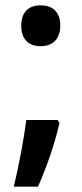

<svg xmlns="http://www.w3.org/2000/svg" viewBox="-20 -572 307 723"><path d="M60 -475C60 -422 90 -398 133 -398C175 -398 207 -422 207 -475C207 -529 176 -552 133 -552C90 -552 60 -529 60 -475ZM204 -109 197 -120H79C70 -49 51 52 32 131H123C155 59 186 -29 204 -109Z"/></svg>

Font: Noto Sans Myanmar SemiCondensed SemiBold
Style: Regular
Weight: 600
Width: 4
Designer: Monotype Design Team
Foundry: Monotype Imaging Inc.
Version: Version 2.107